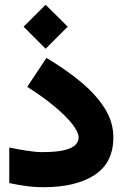

<svg xmlns="http://www.w3.org/2000/svg" viewBox="-20 -780 510 799"><path d="M78.1 -668.9 169.9 -760.3 261.7 -668.9 169.9 -577.1ZM18.6 -166Q48.8 -159.7 88.4 -153.3Q127.9 -147 154.8 -147Q216.3 -147 249.3 -155.5Q282.2 -164.1 294.7 -178Q307.1 -191.9 307.1 -207Q307.1 -230.5 280.3 -264.4Q253.4 -298.3 205.3 -338.4Q157.2 -378.4 93.3 -418.5L173.3 -539.1Q255.4 -490.2 318.1 -437.7Q380.9 -385.3 416.3 -328.4Q451.7 -271.5 451.7 -208.5Q451.7 -103 374 -52Q296.4 -1 161.1 -1Q121.6 -1 86.4 -6.1Q51.3 -11.2 18.6 -18.1Z"/></svg>

Font: Vazir Black WOL
Style: Black-WOL
Weight: 900
Designer: Saber Rastikerdar
Foundry: Saber Rastikerdar
Version: Version 30.0.0